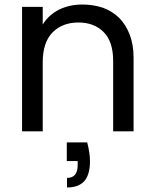

<svg xmlns="http://www.w3.org/2000/svg" viewBox="-20 -578 680 845"><path d="M363.8 48.8Q376 95.2 376 131.8Q376 191.4 350.1 220.2Q324.7 247.1 274.9 247.1V205.1Q321.8 205.1 321.8 148.9V130.9H273.9V48.8ZM77.1 0V-547.9H168V-470.2Q195.3 -513.7 241.2 -536.1Q285.6 -558.1 344.2 -558.1Q389.6 -558.1 433.1 -543.9Q473.1 -529.3 503.9 -500Q533.2 -470.7 550.8 -425.8Q567.9 -381.8 567.9 -323.2V0H478V-310.1Q478 -395 436 -437Q394 -479 325.2 -479Q254.9 -479 211.9 -436Q168 -392.1 168 -303.2V0Z"/></svg>

Font: PoppinsZ
Style: Regular
Weight: 400
Designer: Ninad Kale (Devanagari), Jonny Pinhorn (Latin)
Foundry: Indian Type Foundry
Version: Version 3.002;FEAKit 1.0